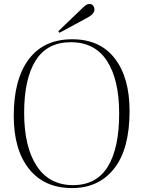

<svg xmlns="http://www.w3.org/2000/svg" viewBox="-20 -944 730 978"><path d="M347 14Q206 14 128 -83.5Q50 -181 50 -354Q50 -540 126.5 -642Q203 -744 348 -744Q489 -744 564.5 -646.5Q640 -549 640 -379Q640 -185 561.5 -85.5Q483 14 347 14ZM352 -1Q471 -1 529 -95Q587 -189 587 -366Q587 -538 525 -633.5Q463 -729 341 -729Q220 -729 161.5 -635.5Q103 -542 103 -370Q103 -196 167 -98.5Q231 -1 352 -1ZM283 -777 277 -785 399 -902Q413 -916 421 -920Q429 -924 436 -924Q447 -924 454 -915.5Q461 -907 461 -896Q461 -874 429 -856Z"/></svg>

Font: Literata 72pt ExtraLight
Style: Regular
Weight: 200
Designer: Latin by Veronika Burian and Jose Scaglione. Greek by Irene Vlachou. Cyrillic by Vera Evstafieva.
Foundry: TypeTogether
Version: Version 3.002